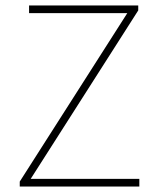

<svg xmlns="http://www.w3.org/2000/svg" viewBox="-20 -680 578 700"><path d="M52 0V-18L444 -632H86V-660H484V-642L92 -28H488V0Z"/></svg>

Font: Source Sans 3 VF
Style: Regular
Weight: 200
Designer: Paul D. Hunt
Foundry: Adobe
Version: Version 3.046;hotconv 1.0.118;makeotfexe 2.5.65603